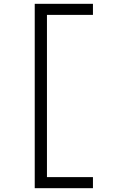

<svg xmlns="http://www.w3.org/2000/svg" viewBox="-20 -843 640 1006"><path d="M162 143V-823H467V-765H226V85H467V143Z"/></svg>

Font: Iosevka Light Extended
Style: Regular
Weight: 300
Width: 7
Monospace: yes
Designer: Belleve Invis
Foundry: Belleve Invis
Version: Version 32.5.0; ttfautohint (v1.8.4)